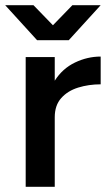

<svg xmlns="http://www.w3.org/2000/svg" viewBox="-37 -720 420 740"><path d="M62 0V-500H174V-409Q204 -456 252 -479Q300 -502 351 -502V-395Q305 -395 264.5 -382.5Q224 -370 199 -342Q174 -314 174 -268V0ZM114 -565V-568L242 -700H351L228 -565ZM106 -565 -17 -700H92L220 -568V-565Z"/></svg>

Font: Figtree Light SemiBold
Style: Regular
Weight: 600
Version: Version 2.002